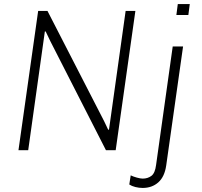

<svg xmlns="http://www.w3.org/2000/svg" viewBox="-20 -740 993 946"><path d="M493 -143 513 -101H517L599 -686H647L550 0H502L228 -537L205 -585H201L119 0H71L168 -686H214ZM908 -666H849L856 -720H915ZM799 75Q791 131 760 158.5Q729 186 683 186Q665 186 647 181.5Q629 177 617 169L624 124Q636 130 654 135Q672 140 683 140Q708 140 726 126.5Q744 113 749 73L831 -511H882Z"/></svg>

Font: Chivo Thin Italic
Style: Regular
Weight: 100
Italic angle: -8.05°
Designer: Hector Gatti
Foundry: Omnibus-Type
Version: Version 1.007